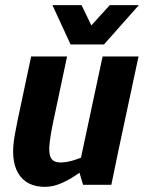

<svg xmlns="http://www.w3.org/2000/svg" viewBox="-20 -720 561 748"><path d="M48.3 -250H188.3Q176 -192 172.7 -155.8Q169.3 -119.7 179.3 -103.3Q189.3 -87 216 -87L156 8Q82 8 50.7 -45.5Q19.3 -99 38.3 -198ZM442.7 -140 285.7 -60 379.7 -500H519.7ZM188.3 -250H48.3L101.3 -500H241.3ZM285.7 -60 442.7 -140 413.7 0H303.7ZM388.3 -150 398 -146.7Q398 -146.7 383.7 -131Q369.3 -115.3 344.5 -92.3Q319.7 -69.3 288.3 -46.3Q257 -23.3 222.5 -7.7Q188 8 155 8L215 -87Q240 -87 269.7 -96.5Q299.3 -106 326.2 -118.5Q353 -131 370.7 -140.5Q388.3 -150 388.3 -150ZM268.3 -546.7 407.7 -700H521L385 -546.7ZM371.7 -546.7H255L184.3 -700H297.7Z"/></svg>

Font: Epunda Sans Light
Style: Italic
Weight: 300
Italic angle: -12.0243°
Designer: Simon Atzbach
Foundry: typofactur
Version: Version 2.204